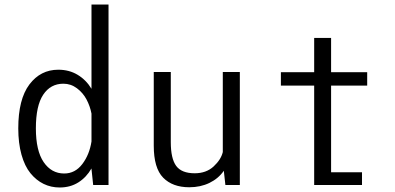

<svg xmlns="http://www.w3.org/2000/svg" viewBox="-20 -820 1750 851"><path d="M461 0H393L385.5 -71V-73.5Q363 -34 327.2 -11.5Q291.5 11 244.5 11Q206 11 173.2 -5Q140.5 -21 115 -52.2Q89.5 -83.5 75.2 -134.5Q61 -185.5 61 -251Q61 -380 110.2 -445.5Q159.5 -511 238.5 -511Q286.5 -511 324 -488.5Q361.5 -466 385.5 -426.5V-800H461ZM139 -251Q139 -152 173.5 -101.5Q208 -51 264.5 -51Q313 -51 344.8 -92.8Q376.5 -134.5 385.5 -193V-316.5Q379 -350 363.5 -379.2Q348 -408.5 321 -428.8Q294 -449 261 -449Q204 -449 171.5 -400.2Q139 -351.5 139 -251Z M819 10Q745 10 703.2 -32.5Q661.5 -75 661.5 -174.5V-501H737V-190Q737 -117 761 -84.5Q785 -52 843 -52Q894 -52 926.8 -82.2Q959.5 -112.5 967.5 -146V-501H1043V0H979L972 -63Q948 -28.5 908.2 -9.2Q868.5 10 819 10Z M1447.5 -56.5H1584.5V0H1372.5V-440.5H1225V-500H1372.5V-652H1447.5V-500H1607.5V-440.5H1447.5Z"/></svg>

Font: League Mono Narrow Light
Style: Regular
Weight: 300
Width: 3
Designer: Tyler Finck
Foundry: The League of Moveable Type / Tyler Finck
Version: Version 2.210